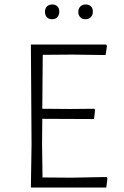

<svg xmlns="http://www.w3.org/2000/svg" viewBox="-20 -838 554 858"><path d="M460 -41 455 0H118L121 -194L118 -639H454L458 -633L452 -592L303 -594L171 -593L169 -352L294 -351L401 -352L405 -347L400 -306L169 -307L168 -197L170 -45L299 -44L456 -47ZM245 -786Q245 -771 236.5 -761.5Q228 -752 213 -752Q198 -752 189.5 -761Q181 -770 181 -785Q181 -800 189.5 -809Q198 -818 214 -818Q228 -818 236.5 -809.5Q245 -801 245 -786ZM395 -786Q395 -771 386 -761.5Q377 -752 362 -752Q347 -752 338.5 -761Q330 -770 330 -785Q330 -800 339 -809Q348 -818 363 -818Q378 -818 386.5 -809.5Q395 -801 395 -786Z"/></svg>

Font: Luna Sans Light
Style: Regular
Weight: 300
Designer: Juan Pablo del Peral
Foundry: Huerta Tipografica
Version: Version 2.001; ttfautohint (v1.5)